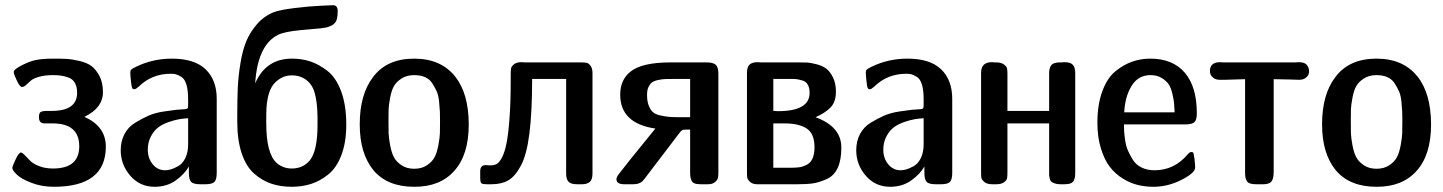

<svg xmlns="http://www.w3.org/2000/svg" viewBox="-20 -714 5592 744"><path d="M27.8 -63Q27.8 -69.8 40.5 -96.4Q53.2 -123 61 -123Q65.9 -123 75.4 -113.5Q85 -104 95.9 -92Q106.9 -80.1 130.9 -70.6Q154.8 -61 185.1 -61Q287.1 -61 287.1 -147Q287.1 -235.8 184.1 -235.8H152.8Q130.9 -235.8 130.9 -259.8Q130.9 -275.9 137.5 -280Q144 -284.2 164.1 -284.2H180.2Q279.3 -284.2 278.8 -355Q278.8 -377 270.5 -392.1Q262.2 -407.2 246.6 -413.1Q231 -418.9 217.5 -420.9Q204.1 -422.9 186 -422.9Q152.8 -422.9 129.9 -416Q106.9 -409.2 97.9 -400.1Q88.9 -391.1 80.3 -384Q71.8 -377 64.9 -377Q57.1 -377 45.2 -401.9Q33.2 -426.8 33.2 -435.1Q33.2 -443.8 57.1 -457Q90.3 -475.1 116.7 -481Q143.1 -486.8 187 -486.8Q217.8 -486.8 237.3 -485.8Q256.8 -484.9 286.9 -478Q316.9 -471.2 334.5 -458Q352.1 -444.8 365.5 -419.4Q378.9 -394 378.9 -356.9Q378.9 -295.9 307.1 -261.2Q390.1 -224.1 390.1 -146Q390.1 9.8 189 9.8Q141.1 9.8 101.6 -5.6Q62 -21 44.9 -37.6Q27.8 -54.2 27.8 -63Z M447.8 -131.8Q447.8 -167 462.4 -194.6Q477.1 -222.2 503.9 -238.5Q530.8 -254.9 555.9 -265.9Q581.1 -276.9 615 -282Q648.9 -287.1 663.8 -288.6Q678.7 -290 697.8 -291Q705.6 -292 707.3 -294.4Q709 -296.9 709 -310.1V-330.1Q709 -364.3 702.4 -386.2Q695.8 -408.2 682.9 -416Q669.9 -423.8 661.9 -426Q653.8 -428.2 642.1 -428.2Q567.9 -428.2 517.1 -377.9Q505.9 -368.2 501 -368.2Q494.1 -368.2 491.9 -373.5Q489.7 -378.9 487.8 -397Q484.9 -420.9 484.9 -433.1Q484.9 -440.9 488.8 -444.6Q492.7 -448.2 508.8 -456.1Q572.8 -486.8 646 -486.8Q733.9 -486.8 776.9 -445.3Q819.8 -403.8 819.8 -331.1V-43.9Q819.8 -18.1 810.8 -9Q801.8 0 775.9 0H755.9Q729 0 720.5 -9.5Q711.9 -19 711.9 -43.9V-68.8Q695.8 -40 661.4 -15.1Q627 9.8 579.1 9.8Q522 9.8 484.9 -33Q447.8 -75.7 447.8 -131.8ZM552.7 -133.8Q552.7 -100.6 571.8 -77.4Q590.8 -54.2 620.1 -54.2Q629.9 -54.2 641.8 -57.6Q653.8 -61 670.4 -70.1Q687 -79.1 698 -101.1Q709 -123 709 -154.8V-255.9Q690.9 -254.9 673.8 -252Q656.7 -249 633.3 -241Q609.9 -232.9 593.3 -220.5Q576.7 -208 564.7 -185.3Q552.7 -162.6 552.7 -133.8Z M899.4 -242.2V-265.1Q899.4 -329.1 901.4 -373.5Q903.3 -418 911.9 -470Q920.4 -522 935.5 -556.9Q950.7 -591.8 977.1 -621.8Q1003.4 -651.9 1041.5 -667Q1064.5 -675.8 1122.1 -682.9Q1179.7 -689.9 1225.6 -691.9L1270.5 -693.8Q1288.6 -693.8 1288.6 -670.9Q1288.6 -636.7 1278.3 -626Q1274.4 -621.1 1270 -618.2Q1265.6 -615.2 1258.1 -612.1Q1250.5 -608.9 1243.9 -607.4Q1237.3 -606 1224.9 -604.5Q1212.4 -603 1203.9 -602.5Q1195.3 -602.1 1176.5 -600.1Q1157.7 -598.1 1144.5 -597.2Q1082.5 -591.3 1057.6 -579.1Q978.5 -540 968.8 -391.1Q1010.7 -487.3 1112.3 -486.8Q1148.4 -486.8 1181.4 -476.3Q1214.4 -465.8 1248 -439.9Q1281.7 -414.1 1301.8 -360.6Q1321.8 -307.1 1321.8 -231Q1321.8 -162.1 1302.7 -112.5Q1283.7 -63 1251.7 -37.6Q1219.7 -12.2 1185.1 -1.2Q1150.4 9.8 1111.3 9.8Q1067.4 9.8 1031.5 -2.2Q995.6 -14.2 964.6 -41.5Q933.6 -68.8 916.5 -120.1Q899.4 -171.4 899.4 -242.2ZM1011.7 -236.8Q1011.7 -117.7 1052.7 -82Q1077.6 -61 1110.4 -61Q1154.3 -61 1180.7 -92.8Q1210.4 -129.9 1210.4 -230V-261.2Q1209.5 -321.3 1198.5 -357.2Q1187.5 -393.1 1157.7 -410.2Q1136.7 -422.4 1110.4 -421.9Q1074.2 -421.9 1045.9 -394Q1017.6 -366.2 1012.7 -296.9Q1011.7 -280.8 1011.7 -251Z M1374 -231.9Q1374 -348.1 1425.3 -415Q1478.5 -486.8 1585 -486.8Q1689 -486.8 1744.1 -417Q1795.9 -352.1 1796.4 -231.9Q1796.4 -113.8 1740.2 -51.8Q1685.1 10.3 1585 9.8Q1481 9.8 1427.2 -54.2Q1374 -119.1 1374 -231.9ZM1685.1 -244.1Q1685.1 -267.1 1684.6 -280.5Q1684.1 -293.9 1681.6 -319.1Q1679.2 -344.2 1672.6 -359.1Q1666 -374 1655.5 -390.6Q1645 -407.2 1627.2 -415Q1609.4 -422.9 1585 -422.9Q1556.2 -422.9 1536.1 -409.9Q1516.1 -397 1506.6 -380.4Q1497.1 -363.8 1491.7 -335Q1486.3 -306.2 1485.8 -289.6Q1485.4 -272.9 1485.4 -243.9Q1485.4 -214.8 1485.8 -198Q1486.3 -181.2 1491.7 -151.6Q1497.1 -122.1 1506.6 -104.5Q1516.1 -86.9 1536.1 -73.5Q1556.2 -60.1 1585.2 -60.1Q1614.3 -60.1 1634.3 -73.5Q1654.3 -86.9 1663.8 -104.5Q1673.3 -122.1 1678.7 -151.6Q1684.1 -181.2 1684.6 -198Q1685.1 -214.8 1685.1 -244.1Z M1840.8 -27.8V-50.8Q1840.8 -73.7 1861.8 -74.2Q1864.7 -74.2 1870.8 -73.7Q1877 -73.2 1880.9 -73.2Q1895 -73.2 1904.8 -78.6Q1914.6 -84 1925 -103.5Q1935.5 -123 1942.6 -158Q1949.7 -192.9 1954.3 -254.9Q1959 -316.9 1959 -403.8V-426.8Q1959 -440.9 1960.4 -449Q1961.9 -457 1971.9 -465.1Q1981.9 -473.1 2001 -473.1Q2002.9 -473.1 2006.8 -472.7Q2010.7 -472.2 2012.7 -472.2H2231Q2245.1 -472.2 2252.9 -470.7Q2260.7 -469.2 2268.3 -459.2Q2275.9 -449.2 2275.9 -430.2V-42Q2275.9 -18.1 2265.4 -9Q2254.9 0 2234.9 0H2216.8Q2191.9 0 2182.9 -10Q2173.8 -20 2173.8 -41V-408.2H2042Q2042 -280.3 2031.5 -197Q2021 -113.8 1998.3 -71.8Q1975.6 -29.8 1949.2 -14.9Q1922.9 0 1883.8 0H1868.7Q1848.6 0 1844.7 -4.4Q1840.8 -8.8 1840.8 -27.8Z M2368.7 -20Q2368.7 -26.9 2377.4 -38.8Q2386.2 -50.8 2423.3 -97.2Q2476.6 -162.1 2519.5 -215.8Q2383.3 -235.8 2383.3 -347.2Q2383.3 -403.3 2421.4 -435.1Q2465.3 -472.2 2578.6 -472.2H2717.3Q2743.2 -472.2 2753.4 -463.1Q2763.7 -454.1 2763.7 -428.2V-43.9Q2763.7 -30.8 2761.5 -22.9Q2759.3 -15.1 2749.8 -7.6Q2740.2 0 2722.7 0H2695.3Q2680.2 0 2671.4 -3.4Q2662.6 -6.8 2659.4 -14.9Q2656.2 -22.9 2655.3 -29.1Q2654.3 -35.2 2654.3 -46.9V-211.9H2638.7Q2627.4 -211.9 2622.6 -209Q2617.7 -206.1 2608.4 -192.9L2483.4 -28.8Q2473.6 -15.6 2469 -11.2Q2464.4 -6.8 2455.3 -3.4Q2446.3 0 2431.6 0H2399.4Q2368.7 0 2368.7 -20ZM2487.3 -346.2Q2487.3 -321.3 2493.9 -304.7Q2500.5 -288.1 2510 -279.5Q2519.5 -271 2539.1 -266.6Q2558.6 -262.2 2574.5 -261Q2590.3 -259.8 2620.6 -259.8H2654.3V-408.2H2599.6Q2572.8 -408.2 2558.6 -407.7Q2544.4 -407.2 2528.6 -403.6Q2512.7 -399.9 2505.1 -393.6Q2497.6 -387.2 2492.4 -375.7Q2487.3 -364.3 2487.3 -346.2Z M2874.5 -46.9V-431.2Q2874.5 -455.1 2885 -464.1Q2895.5 -473.1 2916.5 -473.1Q2918.5 -473.1 2921.9 -472.7Q2925.3 -472.2 2927.2 -472.2H3073.2Q3094.2 -472.2 3107.2 -471.7Q3120.1 -471.2 3143.8 -465.1Q3167.5 -459 3181.9 -448Q3196.3 -437 3207.8 -414.1Q3219.2 -391.1 3219.2 -358.9Q3219.2 -318.8 3198.2 -297.4Q3177.2 -275.9 3140.1 -259.8Q3240.2 -223.6 3240.2 -142.1Q3240.2 -93.3 3225.8 -62.7Q3211.4 -32.2 3182.4 -19.5Q3153.3 -6.8 3129.9 -3.4Q3106.4 0 3068.4 0H2915.5Q2895.5 0 2886 -9.5Q2876.5 -19 2875.5 -25.9Q2874.5 -32.7 2874.5 -46.9ZM2976.6 -64H3045.4Q3064.5 -64 3077.9 -65.9Q3091.3 -67.9 3106.2 -75.4Q3121.1 -83 3128.7 -100.1Q3136.2 -117.2 3136.2 -144Q3136.2 -195.8 3106.2 -215.8Q3076.2 -235.8 3020.5 -235.8H2976.6ZM2976.6 -284.2H2979.5Q2980.5 -284.2 2985.4 -283.7Q2990.2 -283.2 2994.1 -283.2Q3117.2 -283.2 3117.2 -354Q3117.2 -373 3110.4 -385.5Q3103.5 -397.9 3089.8 -401.9Q3076.2 -405.8 3068.4 -407Q3060.5 -408.2 3046.4 -408.2H2976.6Z M3297.9 -131.8Q3297.9 -167 3312.5 -194.6Q3327.1 -222.2 3354 -238.5Q3380.9 -254.9 3406 -265.9Q3431.2 -276.9 3465.1 -282Q3499 -287.1 3513.9 -288.6Q3528.8 -290 3547.9 -291Q3555.7 -292 3557.4 -294.4Q3559.1 -296.9 3559.1 -310.1V-330.1Q3559.1 -364.3 3552.5 -386.2Q3545.9 -408.2 3533 -416Q3520 -423.8 3512 -426Q3503.9 -428.2 3492.2 -428.2Q3418 -428.2 3367.2 -377.9Q3356 -368.2 3351.1 -368.2Q3344.2 -368.2 3342 -373.5Q3339.8 -378.9 3337.9 -397Q3335 -420.9 3335 -433.1Q3335 -440.9 3338.9 -444.6Q3342.8 -448.2 3358.9 -456.1Q3422.9 -486.8 3496.1 -486.8Q3584 -486.8 3627 -445.3Q3669.9 -403.8 3669.9 -331.1V-43.9Q3669.9 -18.1 3660.9 -9Q3651.9 0 3626 0H3606Q3579.1 0 3570.6 -9.5Q3562 -19 3562 -43.9V-68.8Q3545.9 -40 3511.5 -15.1Q3477.1 9.8 3429.2 9.8Q3372.1 9.8 3335 -33Q3297.9 -75.7 3297.9 -131.8ZM3402.8 -133.8Q3402.8 -100.6 3421.9 -77.4Q3440.9 -54.2 3470.2 -54.2Q3480 -54.2 3491.9 -57.6Q3503.9 -61 3520.5 -70.1Q3537.1 -79.1 3548.1 -101.1Q3559.1 -123 3559.1 -154.8V-255.9Q3541 -254.9 3523.9 -252Q3506.8 -249 3483.4 -241Q3460 -232.9 3443.4 -220.5Q3426.8 -208 3414.8 -185.3Q3402.8 -162.6 3402.8 -133.8Z M3781.7 -46.9V-432.1Q3781.7 -473.1 3823.7 -473.1Q3825.7 -473.1 3828.6 -472.7Q3831.5 -472.2 3833.5 -472.2H3840.8Q3859.9 -472.2 3870.4 -464.1Q3880.9 -456.1 3882.3 -448.5Q3883.8 -440.9 3883.8 -429.2V-284.2H4045.4V-429.2Q4045.4 -451.2 4054 -461.7Q4062.5 -472.2 4087.4 -472.2H4095.7Q4097.7 -472.2 4100.6 -472.7Q4103.5 -473.1 4104.5 -473.1Q4128.4 -473.1 4137.5 -462.6Q4146.5 -452.1 4146.5 -432.1V-46.9Q4146.5 -34.7 4146 -30.3Q4145.5 -25.9 4142.1 -16.8Q4138.7 -7.8 4129.6 -3.9Q4120.6 0 4104.5 0H4088.9Q4075.7 0 4066.7 -3.4Q4057.6 -6.8 4053.7 -10Q4049.8 -13.2 4047.6 -22.7Q4045.4 -32.2 4045.4 -34.2Q4045.4 -36.1 4045.4 -46.9V-235.8H3883.8V-46.9Q3883.8 -30.8 3882.3 -22.9Q3880.9 -15.1 3870.4 -7.6Q3859.9 0 3839.8 0H3824.7Q3804.7 0 3794.2 -9Q3783.7 -18.1 3782.7 -25.4Q3781.7 -32.7 3781.7 -46.9Z M4232.4 -238.8Q4232.4 -308.6 4251.5 -360.4Q4270.5 -412.1 4302.5 -438Q4334.5 -463.9 4367.9 -475.3Q4401.4 -486.8 4437.5 -486.8Q4524.4 -486.8 4571 -432.4Q4617.7 -377.9 4617.7 -274.9Q4617.7 -249 4608.2 -240.5Q4598.6 -231.9 4573.7 -231.9H4335.4Q4335.4 -218.8 4335.9 -207.8Q4336.4 -196.8 4339.6 -172.9Q4342.8 -148.9 4350.6 -130.9Q4358.4 -112.8 4370.4 -94Q4382.3 -75.2 4404.1 -64.7Q4425.8 -54.2 4453.6 -54.2Q4530.8 -54.2 4582.5 -116.2Q4590.3 -125 4595.7 -125Q4602.5 -125 4604 -122.1Q4605.5 -119.1 4607.4 -105Q4608.4 -102.1 4608.4 -101.1Q4611.3 -74.2 4611.3 -64.9Q4611.3 -42 4548.3 -12.2Q4499.5 9.8 4449.7 9.8Q4418.9 9.8 4389.6 2.9Q4360.4 -3.9 4331.1 -22Q4301.8 -40 4280.8 -67.1Q4259.8 -94.2 4246.1 -138.4Q4232.4 -182.6 4232.4 -238.8ZM4336.4 -278.8H4531.7Q4530.8 -300.8 4529.5 -314.5Q4528.3 -328.1 4522.9 -351.1Q4517.6 -374 4508.5 -387.5Q4499.5 -400.9 4481.4 -411.9Q4463.4 -422.9 4438.5 -422.9Q4390.6 -422.9 4365 -381.3Q4339.4 -339.8 4336.4 -278.8Z M4668.5 -439Q4668.5 -473.1 4708.5 -473.1Q4710.4 -473.1 4713.4 -472.7Q4716.3 -472.2 4717.8 -472.2H5000.5Q5002.4 -472.2 5006.1 -472.7Q5009.8 -473.1 5011.7 -473.1Q5035.6 -473.1 5044.2 -462.2Q5052.7 -451.2 5052.7 -438Q5052.7 -431.2 5050 -424.6Q5047.4 -418 5038.3 -411.4Q5029.3 -404.8 5013.7 -404.8Q5012.7 -404.8 4975.6 -406Q4938.5 -407.2 4915.5 -407.2V-45.9Q4915.5 -15.1 4901.4 -5.9Q4891.6 0 4874.5 0H4847.7Q4819.8 0 4812.3 -11Q4804.7 -22 4804.7 -43V-407.2Q4791.5 -407.2 4765.6 -406Q4739.7 -404.8 4726.6 -404.8H4707.5Q4691.4 -404.8 4682.4 -411.9Q4673.3 -418.9 4670.9 -425.5Q4668.5 -432.1 4668.5 -439Z M5103 -231.9Q5103 -348.1 5154.3 -415Q5207.5 -486.8 5314 -486.8Q5418 -486.8 5473.1 -417Q5524.9 -352.1 5525.4 -231.9Q5525.4 -113.8 5469.2 -51.8Q5414.1 10.3 5314 9.8Q5210 9.8 5156.2 -54.2Q5103 -119.1 5103 -231.9ZM5414.1 -244.1Q5414.1 -267.1 5413.6 -280.5Q5413.1 -293.9 5410.6 -319.1Q5408.2 -344.2 5401.6 -359.1Q5395 -374 5384.5 -390.6Q5374 -407.2 5356.2 -415Q5338.4 -422.9 5314 -422.9Q5285.2 -422.9 5265.1 -409.9Q5245.1 -397 5235.6 -380.4Q5226.1 -363.8 5220.7 -335Q5215.3 -306.2 5214.8 -289.6Q5214.4 -272.9 5214.4 -243.9Q5214.4 -214.8 5214.8 -198Q5215.3 -181.2 5220.7 -151.6Q5226.1 -122.1 5235.6 -104.5Q5245.1 -86.9 5265.1 -73.5Q5285.2 -60.1 5314.2 -60.1Q5343.3 -60.1 5363.3 -73.5Q5383.3 -86.9 5392.8 -104.5Q5402.3 -122.1 5407.7 -151.6Q5413.1 -181.2 5413.6 -198Q5414.1 -214.8 5414.1 -244.1Z"/></svg>

Font: CMU Sans Serif Demi Condensed
Style: DemiCondensed
Weight: 600
Width: 3
Version: Version 0.7.0